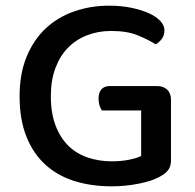

<svg xmlns="http://www.w3.org/2000/svg" viewBox="-20 -642 686 676"><path d="M582 -77Q582 -56 571.5 -42.5Q561 -29 539 -18Q513 -4 467 5Q421 14 373 14Q302 14 242.5 -4.5Q183 -23 140 -62Q97 -101 73 -161Q49 -221 49 -303Q49 -383 74 -443Q99 -503 141.5 -542.5Q184 -582 241.5 -602Q299 -622 364 -622Q407 -622 443 -614.5Q479 -607 505 -595Q531 -583 545 -567.5Q559 -552 559 -535Q559 -518 550 -505.5Q541 -493 528 -486Q501 -503 464 -518Q427 -533 371 -533Q326 -533 287 -518Q248 -503 219.5 -474Q191 -445 175 -402Q159 -359 159 -303Q159 -244 175.5 -200.5Q192 -157 220.5 -129Q249 -101 288.5 -87.5Q328 -74 374 -74Q406 -74 434 -79.5Q462 -85 477 -93V-253H339Q334 -259 330.5 -270.5Q327 -282 327 -294Q327 -317 337.5 -328Q348 -339 366 -339H534Q555 -339 568.5 -326.5Q582 -314 582 -291Z"/></svg>

Font: Baloo Paaji 2 Medium
Style: Regular
Weight: 500
Designer: Shuchita Grover, Noopur Datye and Ek Type
Foundry: Ek Type
Version: Version 1.640;hotconv 1.0.111;makeotfexe 2.5.65597; ttfautoh